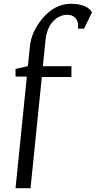

<svg xmlns="http://www.w3.org/2000/svg" viewBox="-20 -832 540 1013"><path d="M141.1 161.1H62L121.6 -427.7H62V-468.3L127 -482.9L137.7 -586.4Q144.5 -661.6 202.1 -732.4Q267.6 -812 355 -812Q411.1 -812 444.3 -789.6Q458.5 -779.8 465.3 -767.1L423.3 -680.7H391.6Q397 -729 364.7 -747.1Q353 -753.9 334.2 -753.9Q315.4 -753.9 296.4 -745.8Q277.3 -737.8 261.7 -721.2Q226.6 -684.6 220.2 -620.1L206.1 -482.9H356.9V-425.8H200.7Z"/></svg>

Font: Habibi
Style: Regular
Weight: 400
Designer: Magnus Gaarde
Foundry: Magnus Gaarde
Version: Version 1.001